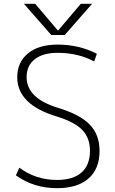

<svg xmlns="http://www.w3.org/2000/svg" viewBox="-20 -973 603 1003"><path d="M284 -814 402 -953H461L318 -790H248L105 -953H164L282 -814ZM70 -570Q70 -647 125.5 -693.5Q181 -740 281 -740Q393 -740 486 -692L472 -652Q388 -697 281 -697Q204 -697 161.5 -663.5Q119 -630 119 -570Q119 -460 282 -410Q398 -375 449 -322Q500 -269 500 -185Q500 -91 442.5 -40.5Q385 10 278 10Q156 10 63 -57L81 -97Q167 -33 278 -33Q362 -33 406 -72Q450 -111 450 -185Q450 -252 410.5 -293.5Q371 -335 278 -364Q70 -426 70 -570Z"/></svg>

Font: M PLUS 1p Light
Style: Regular
Weight: 300
Version: Version 1.061